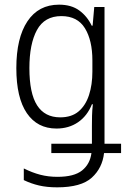

<svg xmlns="http://www.w3.org/2000/svg" viewBox="-20 -563 540 823"><path d="M225 240Q181 240 147 232Q113 224 82 209V159Q118 177 152.5 186Q187 195 226 195Q298 195 332 167.5Q366 140 372 93H200V53H374V-24Q374 -45 374.5 -67Q375 -89 378 -116H374Q354 -66 314.5 -39Q275 -12 222 -12Q140 -12 95 -78Q50 -144 50 -271Q50 -400 97.5 -471.5Q145 -543 233 -543Q286 -543 320 -518Q354 -493 373 -453H377L384 -533H428V53H499V93H426Q419 157 373.5 198.5Q328 240 225 240ZM238 -60Q287 -60 317 -85.5Q347 -111 361.5 -155.5Q376 -200 376 -256V-304Q376 -390 344 -442Q312 -494 243 -494Q171 -494 138.5 -434.5Q106 -375 106 -271Q106 -163 139 -111.5Q172 -60 238 -60Z"/></svg>

Font: Noto Sans Mono ExtraCondensed Light
Style: Regular
Weight: 300
Width: 2
Designer: Monotype Design Team
Foundry: Monotype Imaging Inc.
Version: Version 2.014; ttfautohint (v1.8.4.7-5d5b)